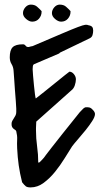

<svg xmlns="http://www.w3.org/2000/svg" viewBox="-20 -815 452 836"><path d="M76.2 -21.5Q66.4 -60.5 61.5 -95.2Q56.6 -129.9 54.7 -168.9Q53.7 -191.4 54.7 -207.5Q55.7 -223.6 50.8 -243.2Q49.8 -247.1 46.4 -249Q43 -251 39.6 -253.9Q36.1 -256.8 33.2 -261.2Q30.3 -265.6 30.3 -275.4Q30.3 -283.2 33.7 -289.1Q37.1 -294.9 40.5 -300.3Q43.9 -305.7 47.4 -312Q50.8 -318.4 50.8 -327.1V-341.8Q50.8 -351.6 48.8 -375Q46.9 -398.4 44.9 -424.8Q43 -451.2 41.5 -474.6Q40 -498 39.1 -506.8Q38.1 -523.4 30.3 -536.1Q22.5 -548.8 22.5 -565.4Q22.5 -596.7 35.2 -609.4Q47.9 -622.1 80.1 -622.1Q86.9 -622.1 91.3 -616.2Q95.7 -610.4 101.6 -610.4H105.5Q108.4 -611.3 114.3 -612.8Q120.1 -614.3 122.1 -614.3Q204.1 -649.4 250 -668.9Q295.9 -688.5 319.3 -697.3Q342.8 -706.1 351.1 -707Q359.4 -708 365.2 -705.1Q377 -703.1 381.3 -697.8Q385.7 -692.4 385.7 -681.6Q385.7 -671.9 382.8 -662.1Q379.9 -652.3 369.1 -647.5L241.2 -585.9L237.3 -582L129.9 -536.1Q124 -534.2 123 -526.4Q122.1 -518.6 122.1 -513.7Q122.1 -505.9 124 -485.4Q126 -464.8 127.9 -442.9Q129.9 -420.9 132.3 -403.8Q134.8 -386.7 135.7 -386.7H136.7Q136.7 -386.7 137.7 -387.7Q148.4 -395.5 171.9 -414.6Q195.3 -433.6 219.7 -453.1Q244.1 -472.7 262.7 -487.8Q281.2 -502.9 282.2 -502.9Q293 -502.9 301.8 -492.2Q310.5 -481.4 310.5 -469.7Q310.5 -458 305.7 -443.4Q300.8 -428.7 290 -420.9L137.7 -285.2Q137.7 -285.2 137.7 -280.3Q137.7 -275.4 137.2 -269.5Q136.7 -263.7 136.7 -257.3Q136.7 -251 136.7 -247.1Q136.7 -211.9 141.6 -177.2Q146.5 -142.6 146.5 -107.4H150.4Q151.4 -107.4 159.2 -115.2Q167 -123 170.9 -127.9Q172.9 -130.9 180.2 -140.6Q187.5 -150.4 205.1 -172.9Q222.7 -195.3 252 -232.4Q281.2 -269.5 327.1 -326.2Q331.1 -330.1 338.4 -337.9Q345.7 -345.7 347.7 -345.7Q350.6 -348.6 359.9 -348.1Q369.1 -347.7 373 -345.7Q377.9 -343.8 385.7 -335Q393.6 -326.2 393.6 -318.4Q393.6 -306.6 381.3 -287.6Q369.1 -268.6 352.5 -248Q335.9 -227.5 319.3 -208.5Q302.7 -189.5 293.9 -177.7Q280.3 -156.2 261.2 -125.5Q242.2 -94.7 219.7 -66.9Q197.3 -39.1 170.4 -19Q143.6 1 113.3 1Q98.6 1 92.3 -3.9Q85.9 -8.8 76.2 -21.5ZM80.1 -757.8Q80.1 -771.5 90.3 -783.2Q100.6 -794.9 114.3 -794.9Q130.9 -794.9 141.1 -786.1Q151.4 -777.3 161.1 -766.6V-763.7Q161.1 -747.1 149.9 -733.9Q138.7 -720.7 120.1 -720.7Q107.4 -720.7 93.8 -732.4Q80.1 -744.1 80.1 -757.8ZM206.1 -757.8Q206.1 -771.5 216.3 -783.2Q226.6 -794.9 240.2 -794.9Q256.8 -794.9 267.1 -786.1Q277.3 -777.3 287.1 -766.6V-763.7Q287.1 -747.1 275.9 -733.9Q264.6 -720.7 246.1 -720.7Q233.4 -720.7 219.7 -732.4Q206.1 -744.1 206.1 -757.8Z"/></svg>

Font: Covered By Your Grace
Style: Regular
Weight: 400
Designer: Kimberly Geswein
Foundry: Kimberly Geswein
Version: Version 1.0